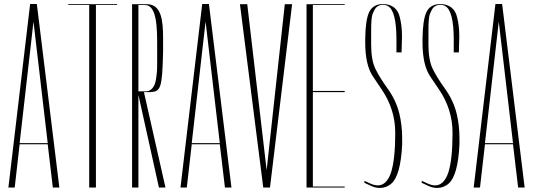

<svg xmlns="http://www.w3.org/2000/svg" viewBox="-20 -927 2635 949"><path d="M52.7 0 77.1 -213.9H215.8L241.2 0H273.4L162.1 -907.2H128.9L21.5 0ZM145.5 -820.3 215.8 -219.7H77.1Z M420.9 -902.3V0H454.1V-902.3H558.6V-906.2H317.4V-902.3Z M664.1 0V-458L765.6 0H797.9L691.4 -471.7H697.3H722.7C773.4 -474.6 782.2 -486.3 786.1 -674.8V-702.1V-738.3C786.1 -827.1 777.3 -906.2 706.1 -906.2H632.8V0ZM664.1 -902.3H696.3C755.9 -902.3 756.8 -789.1 756.8 -699.2V-674.8V-647.5V-617.2C756.8 -601.6 756.8 -573.2 753.9 -557.6C752.9 -543 749 -520.5 744.1 -508.8C735.4 -489.3 721.7 -475.6 701.2 -475.6H664.1Z M903.3 0 927.7 -213.9H1066.4L1091.8 0H1124L1012.7 -907.2H979.5L872.1 0ZM996.1 -820.3 1066.4 -219.7H927.7Z M1281.2 0H1314.5L1423.8 -906.2H1420.9H1387.7L1297.9 -85.9L1202.1 -906.2H1169.9H1166Z M1683.6 0V-4.9H1526.4V-471.7H1683.6V-477.5H1526.4V-902.3H1683.6V-906.2H1495.1V0Z M1808.6 -10.7C1825.2 -2 1841.8 2 1857.4 2C1877.9 2 1897.5 -4.9 1914.1 -19.5C1944.3 -44.9 1962.9 -109.4 1967.8 -213.9V-243.2C1967.8 -287.1 1962.9 -328.1 1954.1 -364.3C1943.4 -409.2 1923.8 -450.2 1896.5 -488.3C1869.1 -526.4 1848.6 -559.6 1835 -587.9C1821.3 -616.2 1814.5 -656.2 1814.5 -707V-777.3C1814.5 -816.4 1816.4 -842.8 1821.3 -857.4C1826.2 -868.2 1830.1 -877 1833 -881.8C1838.9 -890.6 1844.7 -895.5 1849.6 -897.5C1862.3 -905.3 1883.8 -905.3 1896.5 -897.5C1924.8 -882.8 1939.5 -827.1 1939.5 -732.4V-668H1964.8L1966.8 -740.2V-752C1966.8 -785.2 1962.9 -815.4 1956.1 -841.8C1946.3 -883.8 1918.9 -905.3 1875 -907.2C1840.8 -907.2 1816.4 -893.6 1803.7 -865.2C1792 -838.9 1786.1 -795.9 1785.2 -736.3V-716.8C1785.2 -642.6 1797.9 -585.9 1824.2 -547.9L1866.2 -485.4C1911.1 -419.9 1933.6 -347.7 1933.6 -270.5C1933.6 -183.6 1926.8 -117.2 1912.1 -72.3C1897.5 -31.2 1876 -10.7 1847.7 -10.7C1836.9 -10.7 1824.2 -13.7 1811.5 -19.5L1781.2 -33.2V-23.4Z M2091.8 -10.7C2108.4 -2 2125 2 2140.6 2C2161.1 2 2180.7 -4.9 2197.3 -19.5C2227.5 -44.9 2246.1 -109.4 2251 -213.9V-243.2C2251 -287.1 2246.1 -328.1 2237.3 -364.3C2226.6 -409.2 2207 -450.2 2179.7 -488.3C2152.3 -526.4 2131.8 -559.6 2118.2 -587.9C2104.5 -616.2 2097.7 -656.2 2097.7 -707V-777.3C2097.7 -816.4 2099.6 -842.8 2104.5 -857.4C2109.4 -868.2 2113.3 -877 2116.2 -881.8C2122.1 -890.6 2127.9 -895.5 2132.8 -897.5C2145.5 -905.3 2167 -905.3 2179.7 -897.5C2208 -882.8 2222.7 -827.1 2222.7 -732.4V-668H2248L2250 -740.2V-752C2250 -785.2 2246.1 -815.4 2239.3 -841.8C2229.5 -883.8 2202.1 -905.3 2158.2 -907.2C2124 -907.2 2099.6 -893.6 2086.9 -865.2C2075.2 -838.9 2069.3 -795.9 2068.4 -736.3V-716.8C2068.4 -642.6 2081.1 -585.9 2107.4 -547.9L2149.4 -485.4C2194.3 -419.9 2216.8 -347.7 2216.8 -270.5C2216.8 -183.6 2210 -117.2 2195.3 -72.3C2180.7 -31.2 2159.2 -10.7 2130.9 -10.7C2120.1 -10.7 2107.4 -13.7 2094.7 -19.5L2064.5 -33.2V-23.4Z M2352.5 0 2377 -213.9H2515.6L2541 0H2573.2L2461.9 -907.2H2428.7L2321.3 0ZM2445.3 -820.3 2515.6 -219.7H2377Z"/></svg>

Font: Caledo
Style: Light
Weight: 300
Designer: BSozoo
Foundry: BSozoo
Version: Version 002.000